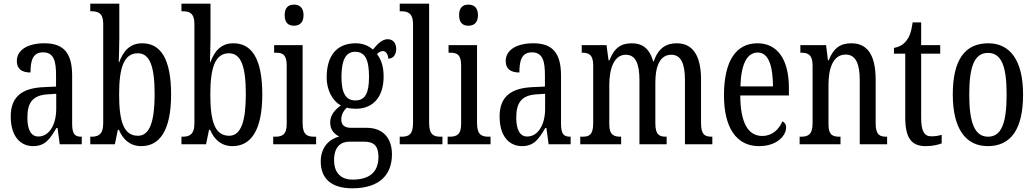

<svg xmlns="http://www.w3.org/2000/svg" viewBox="-20 -780 5593 1038"><path d="M159 10C226 10 251 -31 285 -88H291L303 0H422V-41H419C383 -41 370 -57 370 -113V-372C370 -499 319 -546 220 -546C130 -546 71 -510 71 -450C71 -409 96 -388 145 -388C145 -453 157 -497 213 -497C272 -497 283 -448 283 -373V-312L218 -309C97 -304 38 -256 38 -150C38 -41 92 10 159 10ZM187 -42C146 -42 128 -82 128 -144C128 -223 155 -265 238 -270L284 -273V-191C284 -106 246 -42 187 -42Z M744 10C844 10 905 -76 905 -269C905 -461 849 -546 749 -546C683 -546 647 -505 624 -443H622C623 -474 625 -539 625 -575V-760H468V-719H474C509 -719 538 -711 538 -651V-113C538 -50 508 -41 474 -41H468V0H601L617 -78H623C645 -26 683 10 744 10ZM726 -46C648 -46 624 -125 624 -270C624 -414 650 -492 725 -492C790 -492 816 -421 816 -271C816 -125 790 -46 726 -46Z M1237 10C1337 10 1398 -76 1398 -269C1398 -461 1342 -546 1242 -546C1176 -546 1140 -505 1117 -443H1115C1116 -474 1118 -539 1118 -575V-760H961V-719H967C1002 -719 1031 -711 1031 -651V-113C1031 -50 1001 -41 967 -41H961V0H1094L1110 -78H1116C1138 -26 1176 10 1237 10ZM1219 -46C1141 -46 1117 -125 1117 -270C1117 -414 1143 -492 1218 -492C1283 -492 1309 -421 1309 -271C1309 -125 1283 -46 1219 -46Z M1569 -641C1598 -641 1621 -656 1621 -698C1621 -740 1598 -755 1569 -755C1540 -755 1519 -740 1519 -698C1519 -656 1540 -641 1569 -641ZM1457 0H1689V-41H1679C1640 -41 1616 -52 1616 -115V-536H1462V-495H1472C1509 -495 1530 -484 1530 -425V-110C1530 -51 1505 -41 1467 -41H1457Z M1884 238C2030 238 2099 167 2099 54C2099 -23 2060 -89 1962 -89H1879C1846 -89 1825 -101 1825 -134C1825 -164 1841 -185 1855 -198C1866 -194 1890 -192 1903 -192C2005 -192 2054 -265 2054 -366C2054 -427 2038 -461 2018 -488C2028 -497 2037 -504 2051 -504C2066 -504 2079 -485 2079 -463C2109 -463 2122 -488 2122 -516C2122 -544 2107 -568 2076 -568C2038 -568 2011 -528 1996 -512C1973 -532 1943 -546 1903 -546C1798 -546 1746 -476 1746 -361C1746 -295 1776 -235 1823 -210C1791 -187 1765 -158 1765 -118C1765 -75 1790 -54 1814 -42C1762 -29 1714 14 1714 93C1714 184 1770 238 1884 238ZM1901 -237C1849 -237 1826 -278 1826 -364C1826 -455 1849 -500 1900 -500C1954 -500 1975 -457 1975 -365C1975 -277 1955 -237 1901 -237ZM1886 191C1816 191 1786 146 1786 86C1786 8 1828 -14 1868 -14H1950C1999 -14 2026 7 2026 68C2026 136 1993 191 1886 191Z M2141 0H2372V-41H2363C2324 -41 2300 -52 2300 -115V-760H2141V-719H2151C2182 -719 2213 -710 2213 -651V-115C2213 -52 2189 -41 2151 -41H2141Z M2512 -641C2541 -641 2564 -656 2564 -698C2564 -740 2541 -755 2512 -755C2483 -755 2462 -740 2462 -698C2462 -656 2483 -641 2512 -641ZM2400 0H2632V-41H2622C2583 -41 2559 -52 2559 -115V-536H2405V-495H2415C2452 -495 2473 -484 2473 -425V-110C2473 -51 2448 -41 2410 -41H2400Z M2802 10C2869 10 2894 -31 2928 -88H2934L2946 0H3065V-41H3062C3026 -41 3013 -57 3013 -113V-372C3013 -499 2962 -546 2863 -546C2773 -546 2714 -510 2714 -450C2714 -409 2739 -388 2788 -388C2788 -453 2800 -497 2856 -497C2915 -497 2926 -448 2926 -373V-312L2861 -309C2740 -304 2681 -256 2681 -150C2681 -41 2735 10 2802 10ZM2830 -42C2789 -42 2771 -82 2771 -144C2771 -223 2798 -265 2881 -270L2927 -273V-191C2927 -106 2889 -42 2830 -42Z M3117 0H3338V-41H3336C3301 -41 3274 -48 3274 -108V-321C3274 -407 3299 -484 3363 -484C3417 -484 3437 -434 3437 -347V0H3584V-41H3581C3546 -41 3523 -50 3523 -113V-335C3523 -414 3544 -484 3609 -484C3663 -484 3683 -434 3683 -347V0H3831V-41H3829C3793 -41 3770 -50 3770 -113V-349C3770 -486 3721 -546 3639 -546C3583 -546 3540 -522 3514 -448H3511C3491 -522 3448 -546 3396 -546C3338 -546 3301 -522 3275 -454H3270L3259 -536H3125V-495H3127C3162 -495 3187 -486 3187 -426V-113C3187 -50 3164 -41 3129 -41H3117Z M4083 10C4185 10 4230 -50 4230 -91C4230 -109 4221 -119 4210 -124C4191 -81 4156 -45 4101 -45C4025 -45 3983 -114 3982 -264H4245V-304C4245 -462 4181 -546 4075 -546C3960 -546 3894 -452 3894 -264C3894 -90 3961 10 4083 10ZM4159 -313H3983C3986 -430 4017 -496 4077 -496C4136 -496 4158 -422 4159 -313Z M4303 0H4524V-41H4519C4484 -41 4459 -48 4459 -108V-321C4459 -405 4481 -485 4552 -485C4608 -485 4628 -432 4628 -347V0H4776V-41H4772C4737 -41 4714 -50 4714 -113V-349C4714 -486 4667 -546 4583 -546C4525 -546 4487 -522 4460 -454H4456L4446 -536H4307V-495H4312C4346 -495 4373 -486 4373 -427V-113C4373 -50 4346 -41 4310 -41H4303Z M4985 10C5024 10 5054 2 5071 -5V-51C5053 -46 5037 -43 5015 -43C4976 -43 4960 -72 4960 -144V-490H5063V-536H4960V-659H4914C4906 -603 4896 -580 4880 -560C4864 -539 4844 -527 4813 -521V-490H4874V-145C4874 -30 4910 10 4985 10Z M5320 10C5445 10 5511 -81 5511 -269C5511 -456 5439 -546 5323 -546C5196 -546 5131 -456 5131 -269C5131 -81 5203 10 5320 10ZM5322 -41C5248 -41 5220 -119 5220 -269C5220 -418 5247 -494 5321 -494C5396 -494 5422 -418 5422 -269C5422 -119 5396 -41 5322 -41Z"/></svg>

Font: Noto Serif Georgian ExtraCondensed
Style: Regular
Weight: 400
Width: 2
Designer: Monotype Design Team, Akaki Razmadze
Foundry: Google LLC
Version: Version 2.003